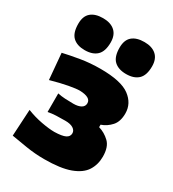

<svg xmlns="http://www.w3.org/2000/svg" viewBox="-181 -837 855 948"><g transform="rotate(30 246.0 -363.0)"><path d="M220 11.5Q168 11.5 116.8 3.2Q65.5 -5 28.5 -11.5L37 -163Q78.5 -146.5 122.8 -138.2Q167 -130 197 -130Q240.5 -131 259.2 -140.2Q278 -149.5 278 -168.5Q278 -184.5 262.2 -194.8Q246.5 -205 217 -205Q188 -205 164.5 -204Q141 -203 119 -198.5V-304.5Q139 -300 161 -298.8Q183 -297.5 208.5 -297.5Q236 -297.5 252 -306.8Q268 -316 268 -334Q268 -367.5 205 -369.5Q184.5 -369.5 143.5 -362Q102.5 -354.5 46 -338.5L33 -486.5Q71.5 -495.5 126 -504.8Q180.5 -514 239.5 -514Q357 -514 406.2 -477.5Q455.5 -441 455.5 -384Q455.5 -337.5 432.2 -311.8Q409 -286 377 -275V-261Q411.5 -251 438.8 -225Q466 -199 466 -143.5Q466 -98.5 443.8 -63.5Q421.5 -28.5 367.8 -8.5Q314 11.5 220 11.5ZM360.5 -554.5Q316.5 -554.5 292.2 -577.2Q268 -600 268 -652Q268 -695.5 292.2 -716.2Q316.5 -737 361.5 -737Q405 -737 429.2 -715.2Q453.5 -693.5 453.5 -651.5Q453.5 -600 429.2 -577.2Q405 -554.5 360.5 -554.5ZM124.5 -554.5Q80.5 -554.5 56.5 -577.2Q32.5 -600 32.5 -652Q32.5 -695.5 56.8 -716.2Q81 -737 125.5 -737Q169 -737 193.2 -715.2Q217.5 -693.5 217.5 -651.5Q217.5 -600 193.2 -577.2Q169 -554.5 124.5 -554.5Z"/></g></svg>

Font: Commissioner Flair ExtraBold
Style: Regular
Weight: 800
Designer: Kostas Bartsokas
Foundry: Kostas Bartsokas
Version: Version 1.000; ttfautohint (v1.8.3)